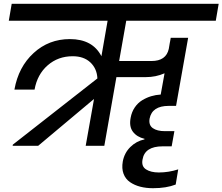

<svg xmlns="http://www.w3.org/2000/svg" viewBox="-20 -760 1160 1001"><path d="M426.8 0 470.2 -244.1 179.2 0H45.9L46.9 -5.9L487.8 -351.1Q485.4 -402.3 451.2 -434.6Q417 -466.8 358.9 -466.8Q282.7 -466.8 228.5 -419.4Q174.3 -372.1 160.2 -293H55.2Q76.2 -411.1 155.3 -483.6Q234.4 -556.2 344.2 -556.2Q462.9 -556.2 508.8 -466.8L541 -651.9H25.9L41 -740.2H1120.1L1105 -651.9H638.2L601.1 -441.9H770Q845.7 -441.9 859.9 -504.9L865.2 -536.1L867.2 -545.9L870.1 -563H960.9L897.9 -208H859.9Q772.5 -208 759.8 -141.1Q754.4 -107.4 776.9 -91.8Q799.3 -76.2 839.8 -76.2H889.2L875 2.9H828.1Q734.4 2.9 723.1 71.8Q716.3 106.9 741.2 123Q766.1 139.2 808.1 139.2Q859.4 139.2 909.2 123L896 202.1Q847.2 221.2 777.8 221.2Q741.7 221.2 711.4 213.4Q681.2 205.6 657.7 189.5Q634.3 173.3 624 145.8Q613.8 118.2 620.1 82Q628.4 37.1 659.7 6.3Q690.9 -24.4 732.9 -33.2L733.9 -36.1Q693.4 -45.9 672.9 -73.2Q652.3 -100.6 661.1 -146Q666.5 -176.3 682.6 -200Q698.7 -223.6 721.2 -237.3Q743.7 -251 767.8 -258.3Q792 -265.6 817.9 -267.1L837.9 -377.9Q792.5 -357.9 740.2 -357.9H586.9L523.9 0Z"/></svg>

Font: Poppins Medium
Style: Italic
Weight: 500
Italic angle: -10°
Designer: Ninad Kale (Devanagari), Jonny Pinhorn (Latin)
Foundry: Indian Type Foundry
Version: Version 3.200;PS 1.000;hotconv 16.6.54;makeotf.lib2.5.65590